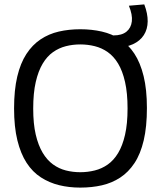

<svg xmlns="http://www.w3.org/2000/svg" viewBox="-20 -843 731 873"><path d="M345 -60Q379 -60 411 -68Q443 -76 470 -95Q497 -114 517 -147Q537 -180 548.5 -230Q560 -280 560 -350Q560 -420 548.5 -470.5Q537 -521 517 -554Q497 -587 470 -606Q443 -625 411 -633Q379 -641 345 -641Q311 -641 279.5 -633Q248 -625 221 -606Q194 -587 174 -553.5Q154 -520 142.5 -470Q131 -420 131 -349Q131 -280 142.5 -231Q154 -182 174 -148.5Q194 -115 221 -95.5Q248 -76 279.5 -68Q311 -60 345 -60ZM345 10Q294 10 249 -1Q204 -12 166 -36.5Q128 -61 101 -102.5Q74 -144 59 -205Q44 -266 44 -350Q44 -434 58.5 -495Q73 -556 100 -597.5Q127 -639 164.5 -664Q202 -689 247.5 -699.5Q293 -710 345 -710Q397 -710 443 -699.5Q489 -689 526.5 -664.5Q564 -640 591 -599Q618 -558 633 -497Q648 -436 648 -352Q648 -267 633.5 -205Q619 -143 591.5 -101.5Q564 -60 526.5 -35.5Q489 -11 443.5 -0.5Q398 10 345 10ZM489 -627V-682H496Q534 -682 555 -699Q576 -716 579.5 -746Q583 -776 566 -817L636 -823Q652 -781 651.5 -745.5Q651 -710 634 -683.5Q617 -657 584.5 -642Q552 -627 504 -627Z"/></svg>

Font: Georama ExtraCondensed Thin
Style: Regular
Weight: 400
Version: Version 1.001